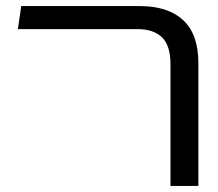

<svg xmlns="http://www.w3.org/2000/svg" viewBox="-20 -613 718 633"><path d="M542 0V-402Q542 -463 514 -490Q486 -517 433 -517H39L50 -593H440Q534 -593 584 -546.5Q634 -500 634 -405V0Z"/></svg>

Font: Go Noto Current
Style: Regular
Weight: 400
Designer: Monotype Design Team
Foundry: Monotype Imaging Inc.
Version: Version 2.007; ttfautohint (v1.8) -l 8 -r 50 -G 200 -x 14 -D